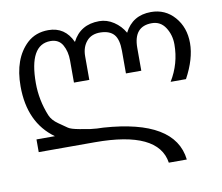

<svg xmlns="http://www.w3.org/2000/svg" viewBox="-76 -511 995 862"><g transform="rotate(-10 421.5 -80.0)"><path d="M767 -96H697Q743 -171 743 -259Q743 -302 721 -336Q699 -370 659 -370Q576 -370 576 -272V-168H506V-271Q506 -323 486.5 -345.5Q467 -368 425.5 -369Q384 -370 361.5 -343.5Q339 -317 339 -276V-168H269V-269Q269 -310 252 -340Q235 -370 197 -370Q100 -370 100 -195Q100 -118 130 -44Q140 -20 167.5 -1Q195 18 207 26.5Q219 35 257.5 42Q296 49 304 50Q336 54 364 54Q687 76 708 260H626Q604 112 315 112H59V54H143Q30 -27 30 -193Q30 -319 99 -384Q138 -420 196 -420Q272 -420 305 -347Q342 -420 428 -420Q463 -420 494 -399.5Q525 -379 543 -347Q580 -420 664 -420Q729 -420 771 -372Q813 -324 813 -252.5Q813 -181 767 -96Z"/></g></svg>

Font: Autonym
Style: Regular
Weight: 500
Version: Version 1.0.20131126